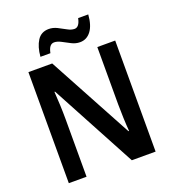

<svg xmlns="http://www.w3.org/2000/svg" viewBox="-161 -1039 1042 1160"><g transform="rotate(-20 360.0 -459.0)"><path d="M639 0H486L192 -548H188Q191 -508 193 -460.5Q195 -413 195 -370V0H81V-714H234L527 -172H531Q528 -207 526 -256.5Q524 -306 524 -345V-714H639ZM181 -776Q186 -839 211 -878Q236 -917 285 -917Q312 -917 338 -904Q364 -891 388 -877.5Q412 -864 433 -864Q464 -864 475 -918H540Q535 -849 507.5 -813Q480 -777 437 -777Q409 -777 383 -790.5Q357 -804 332.5 -817Q308 -830 288 -830Q272 -830 261.5 -817.5Q251 -805 245 -776Z"/></g></svg>

Font: Noto Sans Georgian SemiCondensed SemiBold
Style: Regular
Weight: 600
Width: 4
Designer: Monotype Design Team, Akaki Razmadze
Foundry: Google LLC
Version: Version 2.005; ttfautohint (v1.8.4.7-5d5b)